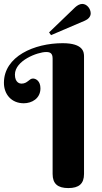

<svg xmlns="http://www.w3.org/2000/svg" viewBox="-20 -950 522 978"><path d="M408 -662C408 -683 406 -730 299 -730C155 -730 0 -663 0 -528C0 -470 38 -424 101 -424C142 -424 186 -448 186 -500C186 -537 163 -550 148 -550C128 -550 121 -524 89 -524C82 -524 56 -528 56 -570C56 -642 172 -685 215 -685C234 -685 248 -680 248 -652V-64C248 -14 274 8 328 8C382 8 408 -14 408 -64ZM240 -771 413 -845C429 -852 442 -865 442 -882C442 -905 423 -930 399 -930C387 -930 374 -923 363 -913L230 -785Z"/></svg>

Font: Berkshire Swash
Style: Regular
Weight: 700
Designer: Astigmatic (AOETI)
Foundry: Astigmatic (AOETI)
Version: Version 1.000